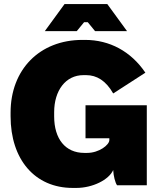

<svg xmlns="http://www.w3.org/2000/svg" viewBox="-20 -910 785 943"><path d="M200 -757H357L393 -801H411L447 -757H604L507 -890H297ZM337 13H355C435 13 515 -27 536 -75C537 -47 546 -12 555 0H701V-393H400V-231H517V-222C517 -198 466 -159 408 -159H394C301 -159 246 -228 246 -338V-359C246 -465 302 -541 390 -541H403C455 -541 500 -514 536 -451L694 -553C623 -658 518 -714 398 -714H385C174 -714 32 -568 32 -357V-339C32 -127 151 13 337 13Z"/></svg>

Font: Fixel Text Black
Style: Regular
Weight: 900
Width: 4
Designer: AlfaBravo + MacPaw
Foundry: Kyrylo Tkachov, Marchela Mozhyna, Serhii Makarenko, Maria Weinstein, Zakhar Kryvoshyya
Version: Version 1.211